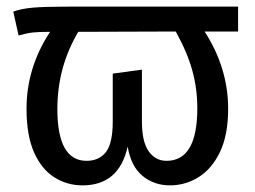

<svg xmlns="http://www.w3.org/2000/svg" viewBox="-20 -547 768 579"><path d="M492 12Q445 12 410 -16.5Q375 -45 365 -105Q339 12 229 12Q182 12 143.5 -12.5Q105 -37 82.5 -88Q60 -139 60 -219Q60 -343 131 -451Q96 -451 78.5 -449Q61 -447 36 -440L20 -512Q45 -521 80 -524Q115 -527 183 -527H698V-452H597Q668 -342 668 -219Q668 -141 644 -90Q620 -39 580 -13.5Q540 12 492 12ZM482 -62Q575 -62 575 -220Q575 -281 559.5 -336Q544 -391 510 -452L216 -451Q153 -345 153 -218Q153 -62 241 -62Q279 -62 299.5 -88.5Q320 -115 320 -181V-325L408 -337V-181Q408 -119 428.5 -90.5Q449 -62 482 -62Z"/></svg>

Font: Trujillo
Style: Regular
Weight: 400
Designer: Fira Sans original fonts by bBox Type GmbH, Carrois Corporate GbR, & Edenspiekermann AG / Changes by Cristiano Sobral
Foundry: Fira Sans original fonts by bBox Type GmbH, Carrois Corporate GbR, & Edenspiekermann AG / Changes by Cristiano Sobral
Version: Version 4.301;October 17, 2021;FontCreator 14.0.0.2814 64-bi